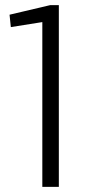

<svg xmlns="http://www.w3.org/2000/svg" viewBox="-20 -724 346 744"><path d="M208 0H144V-680L173 -643L22 -619L17 -667L174 -704H208Z"/></svg>

Font: Pathway Extreme SemiCondensed ExtraLight
Style: Regular
Weight: 250
Width: 4
Version: Version 1.001;gftools[0.9.26]